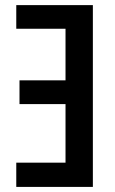

<svg xmlns="http://www.w3.org/2000/svg" viewBox="-20 -734 453 754"><path d="M43.9 0V-95.2H237.3V-325.2H56.6V-418.5H237.3V-621.1H43.9V-713.9H344.7V0Z"/></svg>

Font: Open Sans Condensed SemiBold
Style: Regular
Weight: 600
Width: 3
Designer: Monotype Design Team
Foundry: Monotype Imaging Inc.
Version: Version 3.000; ttfautohint (v1.8.4)